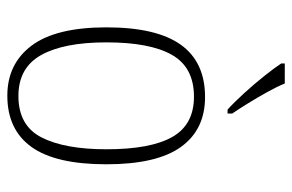

<svg xmlns="http://www.w3.org/2000/svg" viewBox="-160 -646 816 537"><g transform="rotate(90 248.5 -378.0)"><path d="M248 10Q159 10 108 -58Q57 -126 57 -267Q57 -407 105.5 -475Q154 -543 252 -543Q343 -543 391.5 -475.5Q440 -408 440 -267Q440 -125 391.5 -57.5Q343 10 248 10ZM249 -21Q332 -21 365 -86Q398 -151 398 -267Q398 -391 363.5 -451.5Q329 -512 251 -512Q169 -512 134 -450.5Q99 -389 99 -267Q99 -148 134.5 -84.5Q170 -21 249 -21ZM287 -606Q267 -624 241 -652.5Q215 -681 192 -710Q169 -739 158 -756V-766H214Q223 -744 238 -717Q253 -690 269 -664Q285 -638 298 -619V-606Z"/></g></svg>

Font: Noto Serif Lao SemiCondensed ExtraLight
Style: Regular
Weight: 200
Width: 4
Designer: Monotype Design Team
Foundry: Monotype Imaging Inc.
Version: Version 2.003; ttfautohint (v1.8.4.7-5d5b)